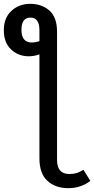

<svg xmlns="http://www.w3.org/2000/svg" viewBox="-85 -770 492 1003"><path d="M272 213Q205 213 163 175Q121 137 121 57V-486Q94 -476 65 -476Q11 -476 -27 -511.5Q-65 -547 -65 -612Q-65 -677 -25 -713.5Q15 -750 72 -750Q133 -750 173 -715Q213 -680 213 -604V65Q213 139 277 139Q299 139 315 134Q331 129 351 117L387 175Q337 213 272 213ZM81 -548Q100 -548 121 -555V-612Q121 -678 74 -678Q27 -678 27 -614Q27 -548 81 -548Z"/></svg>

Font: Trujillo
Style: Regular
Weight: 400
Designer: Fira Sans original fonts by bBox Type GmbH, Carrois Corporate GbR, & Edenspiekermann AG / Changes by Cristiano Sobral
Foundry: Fira Sans original fonts by bBox Type GmbH, Carrois Corporate GbR, & Edenspiekermann AG / Changes by Cristiano Sobral
Version: Version 4.301;October 17, 2021;FontCreator 14.0.0.2814 64-bi